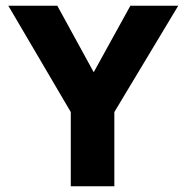

<svg xmlns="http://www.w3.org/2000/svg" viewBox="-20 -650 649 670"><path d="M180 -630 307 -398 435 -630H602L379 -259V0H227V-259L9 -630Z"/></svg>

Font: Mukta Malar ExtraBold
Style: Regular
Weight: 800
Designer: Aadarsh Rajan, Girish Dalvi, Yashodeep Gholap
Foundry: Ek Type
Version: Version 2.538;PS 1.000;hotconv 16.6.51;makeotf.lib2.5.65220;